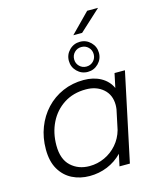

<svg xmlns="http://www.w3.org/2000/svg" viewBox="-134 -1014 911 1115"><g transform="rotate(-15 321.5 -456.5)"><path d="M265.5 9.5Q208 9.5 161 -14.2Q114 -38 86.2 -85.8Q58.5 -133.5 58.5 -206Q58.5 -276 81.8 -336.5Q105 -397 147.5 -442.5Q190 -488 247.8 -513.2Q305.5 -538.5 373.5 -538.5Q432.5 -538.5 476.2 -514.5Q520 -490.5 540.5 -446L558.5 -531H621L508.5 0H446L461.5 -71.5Q423 -32 372.5 -11.2Q322 9.5 265.5 9.5ZM123.5 -212Q123.5 -129 168 -87.8Q212.5 -46.5 279.5 -46.5Q327.5 -46.5 370.8 -66.5Q414 -86.5 445.2 -122.5Q476.5 -158.5 490 -206.5L515 -324.5Q517 -338.5 517 -350.5Q517 -411.5 476.2 -447Q435.5 -482.5 372.5 -482.5Q296.5 -482.5 240.5 -446.5Q184.5 -410.5 154 -349.2Q123.5 -288 123.5 -212ZM411 -577.5Q373.5 -577.5 347 -604Q320.5 -630.5 320.5 -668Q320.5 -705.5 347 -732Q373.5 -758.5 411 -758.5Q448.5 -758.5 475 -732Q501.5 -705.5 501.5 -668Q501.5 -630.5 475 -604Q448.5 -577.5 411 -577.5ZM411 -609.5Q436 -609.5 453 -626.5Q470 -643.5 470 -668Q470 -693 453 -710Q436 -727 411 -727Q386.5 -727 369.5 -710Q352.5 -693 352.5 -668Q352.5 -643.5 369.5 -626.5Q386.5 -609.5 411 -609.5ZM384 -805 498.5 -921.5H564L437 -805Z"/></g></svg>

Font: Epilogue Light
Style: Italic
Weight: 300
Italic angle: -12°
Designer: Tyler Finck
Foundry: Etcetera Type Co
Version: Version 2.111; ttfautohint (v1.8.3)